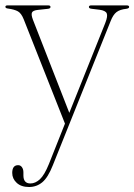

<svg xmlns="http://www.w3.org/2000/svg" viewBox="-22 -466 510 730"><path d="M164 157.5 225 4 68 -393Q59 -415.5 46.2 -422.8Q33.5 -430 8.5 -433.5Q-1.5 -434.5 -1.5 -440Q-1.5 -445.5 6.5 -445.5H161Q170 -445.5 170 -439.5Q170 -433.5 160 -432.5L123 -428.5Q103 -426.5 99.5 -418.2Q96 -410 103 -391.5L241.5 -37L378 -378Q388.5 -404.5 383.8 -415.2Q379 -426 356 -429L327 -432.5Q316 -433.5 316 -439.5Q316 -445.5 325 -445.5H460Q469 -445.5 469 -439.5Q469 -434 458 -432.5Q434 -430 421 -420Q408 -410 398.5 -385.5L179 162Q160.5 209 138.8 227Q117 245 88.5 245Q58.5 245 41.5 229.2Q24.5 213.5 24.5 191.5Q24.5 162 47 162Q56 162 61.5 169.8Q67 177.5 67 189.5V201Q67 231.5 93.5 231.5Q112.5 231.5 129.8 215.5Q147 199.5 164 157.5Z"/></svg>

Font: Fraunces 72pt Thin
Style: Regular
Weight: 100
Version: Version 1.000;[b76b70a41]